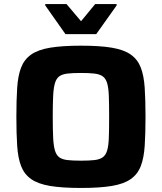

<svg xmlns="http://www.w3.org/2000/svg" viewBox="-20 -922 801 950"><path d="M381 8Q287 8 227.5 -2Q168 -12 134 -36Q100 -60 84.5 -100Q69 -140 65 -200.5Q61 -261 61 -344Q61 -427 65 -487.5Q69 -548 84.5 -588Q100 -628 134 -652Q168 -676 228 -686Q288 -696 381 -696Q474 -696 533.5 -686Q593 -676 627 -652Q661 -628 676.5 -588Q692 -548 696 -487.5Q700 -427 700 -344Q700 -261 696 -200.5Q692 -140 676.5 -100Q661 -60 627 -36Q593 -12 533.5 -2Q474 8 381 8ZM381 -127Q422 -127 447.5 -130Q473 -133 488 -143.5Q503 -154 510 -177Q517 -200 518.5 -240.5Q520 -281 520 -344Q520 -407 518.5 -447.5Q517 -488 510 -511Q503 -534 488 -544.5Q473 -555 447 -558Q421 -561 381 -561Q340 -561 314 -558Q288 -555 273.5 -544.5Q259 -534 252 -511Q245 -488 243 -447.5Q241 -407 241 -344Q241 -281 243 -240.5Q245 -200 252 -177Q259 -154 273.5 -143.5Q288 -133 314 -130Q340 -127 381 -127ZM304 -753 204 -895V-902H309L381 -817L451 -902H557V-895L456 -753Z"/></svg>

Font: Saira SemiExpanded
Style: Bold
Weight: 700
Width: 6
Designer: Hector Gatti with collaboration of the Omnibus-Type team
Foundry: Omnibus-Type
Version: Version 1.101